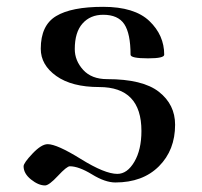

<svg xmlns="http://www.w3.org/2000/svg" viewBox="-20 -530 597 568"><path d="M186.5 -38.1C204.1 -38.1 225.9 -30.1 252 -14.2C278 1.8 301.1 9.8 321.3 9.8C375.3 9.8 418.3 -6.2 450.2 -38.1C482.1 -70 498 -111 498 -161.1C498 -200.8 482.1 -233.2 450.2 -258.3C418.3 -283.4 367.2 -295.9 296.9 -295.9C266.3 -295.9 242.7 -305 226.1 -323.2C209.5 -341.5 201.2 -362 201.2 -384.8C201.2 -418 208.8 -443.2 224.1 -460.4C239.4 -477.7 259.8 -486.3 285.2 -486.3C314.5 -486.3 335.3 -477.1 347.7 -458.5C360 -439.9 366.2 -409.8 366.2 -368.2C366.2 -361 383.5 -357.4 418 -357.4C449.9 -357.4 465.8 -361 465.8 -368.2C465.8 -406.6 451.2 -439.8 421.9 -467.8C392.6 -495.8 347 -509.8 285.2 -509.8C222.7 -509.8 176.3 -500.7 146 -482.4C115.7 -464.2 100.6 -432 100.6 -385.7C100.6 -353.8 115.9 -327 146.5 -305.2C177.1 -283.4 219.4 -272.5 273.4 -272.5C356.8 -272.5 398.4 -229.2 398.4 -142.6C398.4 -105.5 391.4 -75 377.4 -51.3C363.4 -27.5 346.7 -15.6 327.1 -15.6C302.4 -15.6 266.4 -30.3 219.2 -59.6C172 -88.9 139.3 -103.5 121.1 -103.5C108.7 -103.5 93.8 -94.2 76.2 -75.7C58.6 -57.1 49.8 -44.6 49.8 -38.1C49.8 -23.8 57.1 -10.7 71.8 1C86.4 12.7 100.3 18.6 113.3 18.6C121.1 18.6 133.8 9.1 151.4 -9.8C168.9 -28.6 180.7 -38.1 186.5 -38.1Z"/></svg>

Font: TriodPostnaja
Style: Medium
Weight: 500
Version: 20110805; ttfautohint (v0.96) -l 8 -r 50 -G 200 -x 14 -w "G"